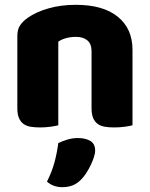

<svg xmlns="http://www.w3.org/2000/svg" viewBox="-20 -521 623 797"><path d="M360 -308Q360 -339 342.5 -353.5Q325 -368 295 -368Q275 -368 255.5 -363Q236 -358 222 -348V-1Q212 2 190.5 5Q169 8 146 8Q124 8 106.5 5Q89 2 77 -7Q65 -16 58.5 -31.5Q52 -47 52 -72V-372Q52 -399 63.5 -416Q75 -433 95 -447Q129 -471 180.5 -486Q232 -501 295 -501Q408 -501 469 -451.5Q530 -402 530 -314V-1Q520 2 498.5 5Q477 8 454 8Q432 8 414.5 5Q397 2 385 -7Q373 -16 366.5 -31.5Q360 -47 360 -72ZM318 223Q301 241 281.5 248.5Q262 256 239 256Q201 256 175 233Q196 191 206.5 151.5Q217 112 222 73Q238 65 259.5 58.5Q281 52 303 52Q335 52 355 64Q375 76 375 104Q375 116 369.5 132.5Q364 149 356 165.5Q348 182 338 197.5Q328 213 318 223Z"/></svg>

Font: Baloo Cyrillic
Style: Regular
Weight: 400
Designer: Ek Type, Denis Ignatov
Foundry: Ek Type
Version: Version 1.50 July 26, 2019